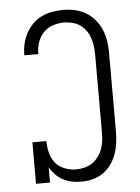

<svg xmlns="http://www.w3.org/2000/svg" viewBox="-53 -785 607 835"><g transform="rotate(-5 250.0 -367.5)"><path d="M268 8Q247 8 227 4Q207 0 189 -9.5Q171 -19 156.5 -34Q142 -49 132 -66V0H71V-181H132Q132 -156 138 -130.5Q144 -105 160 -85.5Q176 -66 200.5 -56.5Q225 -47 250 -47Q268 -47 286.5 -51.5Q305 -56 320 -66Q335 -76 346.5 -91Q358 -106 364.5 -123Q371 -140 373.5 -158.5Q376 -177 376 -195V-540Q376 -558 373.5 -576Q371 -594 365 -611.5Q359 -629 348 -644Q337 -659 322 -669Q307 -679 289 -683.5Q271 -688 253 -688Q228 -688 204 -680Q180 -672 163 -654Q146 -636 138 -612Q130 -588 130 -563Q130 -562 130 -561.5Q130 -561 130 -561H69Q69 -562 69 -562.5Q69 -563 69 -564Q69 -588 74.5 -611.5Q80 -635 91.5 -656.5Q103 -678 120 -695.5Q137 -713 159 -723.5Q181 -734 205 -738.5Q229 -743 253 -743Q279 -743 304.5 -737.5Q330 -732 352.5 -719Q375 -706 392 -685.5Q409 -665 419 -641.5Q429 -618 433 -592Q437 -566 437 -540V-195Q437 -170 433.5 -145Q430 -120 421.5 -96.5Q413 -73 398 -52.5Q383 -32 362.5 -18Q342 -4 317.5 2Q293 8 268 8Z"/></g></svg>

Font: Iosevka Slab Light
Style: Regular
Weight: 300
Monospace: yes
Designer: Belleve Invis
Foundry: Belleve Invis
Version: Version 11.1.0; ttfautohint (v1.8.3)